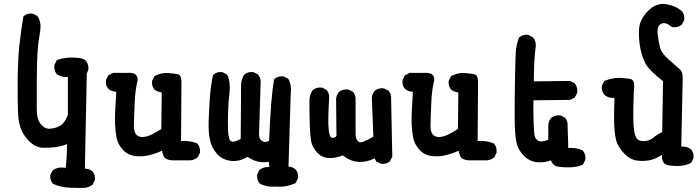

<svg xmlns="http://www.w3.org/2000/svg" viewBox="-20 -807 3540 971"><path d="M342.8 142.6Q293.9 142.6 251 124L249 123.5L247.6 122.1Q231.9 105 234.4 79.1V77.1L235.4 75.2L246.1 55.7L247.6 53.7L249.5 52.7Q272 36.6 302.7 41L312.5 42Q315.9 11.7 317.4 -19.5Q318.8 -48.8 319.3 -78.1Q293.9 -68.4 270.5 -64.5Q241.2 -59.6 199.2 -59.6Q153.8 -59.6 114.7 -106.9Q76.2 -153.3 72.3 -222.2Q68.4 -287.6 69.3 -397.5Q70.3 -507.3 78.1 -578.6Q85.9 -649.9 97.7 -720.2L98.1 -723.6L101.1 -726.1Q117.7 -740.7 143.6 -738.3H145.5L147 -737.3L166.5 -727.5L168.9 -726.1L170.4 -724.1Q180.2 -709 183.3 -690.9Q186.5 -672.9 183.6 -652.8Q173.8 -598.6 169.9 -543Q168 -515.1 167 -478.5Q166 -441.9 166 -396.5V-252Q166 -202.1 188 -177.2Q198.7 -165 210.4 -159.9Q222.2 -154.8 234.9 -156.2Q263.7 -158.7 286.1 -172.4Q307.1 -185.1 323.2 -225.6V-417.5Q293 -415.5 269.5 -430.2L267.6 -431.2L266.6 -432.6Q252.4 -451.2 254.9 -476.6V-478.5L255.9 -480L265.6 -499.5L267.6 -502.9L271 -504.4Q293.5 -512.2 318.8 -514.9Q344.2 -517.6 370.6 -514.6Q382.8 -514.6 393.6 -511.2Q404.3 -507.8 413.1 -501L414.1 -500L415 -499Q429.2 -480.5 426.8 -455.1V-453.6L426.3 -452.6L418.9 -434.6L409.2 45.9Q430.2 45.9 446.3 58.6L447.3 59.1L447.8 60.1Q462.4 76.7 460 102.5V104.5L459 106L449.2 125.5L448.2 127.4L445.8 128.9Q423.8 144.5 394 143.6Q368.2 142.6 342.8 142.6Z M850.1 3.9Q816.9 1.5 807.6 -17.1Q802.2 -28.3 799.3 -44.9Q785.2 -38.1 770.8 -33Q756.3 -27.8 741.2 -23.9Q704.1 -13.7 666 -17.6Q626 -22 601.1 -49.8Q577.1 -76.7 570.3 -106.4Q564.5 -134.3 562 -176.3Q559.6 -216.3 567.9 -342.8Q545.4 -343.8 529.3 -356.4L528.3 -356.9L527.8 -357.9Q513.2 -374.5 515.6 -400.4V-402.3L516.6 -403.8L526.4 -423.3L527.8 -426.3L530.8 -427.7L550.3 -437.5L552.2 -438.5H554.7H634.8Q645 -439 652.8 -436.5Q668 -432.6 673.3 -419.7Q678.7 -406.7 673.8 -389.6Q668.9 -371.6 665.8 -345.7Q662.6 -319.8 661.1 -286.6Q660.6 -273.4 660.2 -260.7Q659.7 -248 659.2 -236.6Q658.7 -225.1 658.4 -214.6Q658.2 -204.1 657.7 -194.6Q657.2 -185.1 657.2 -176.8Q656.7 -163.1 658.4 -152.6Q660.2 -142.1 663.3 -135.3Q666.5 -128.4 670.9 -124.5Q677.7 -117.7 688 -115.2Q698.2 -112.8 712.9 -115.2Q742.2 -119.6 795.9 -154.8L797.9 -339.4Q793 -339.8 788.6 -341.1Q784.2 -342.3 779.8 -343.8Q775.4 -345.2 771.2 -347.4Q767.1 -349.6 763.2 -352.1L762.2 -353L761.2 -354Q746.6 -370.6 749 -396.5V-398.4L750 -399.9L759.8 -419.4L761.2 -422.4L764.2 -423.8Q797.9 -440.4 832 -437.5Q848.1 -436 859.6 -434.6Q871.1 -433.1 878.4 -431.6Q892.1 -428.7 895.5 -412.8Q898.9 -397 897.5 -369.6L895.5 -93.8Q938.5 -97.2 975.1 -82.5L977.5 -81.5L979 -79.6Q993.7 -63 991.2 -36.1V-34.2L990.2 -32.7L980.5 -13.2L979.5 -11.2L977.5 -9.8Q969.7 -3.9 961.2 -0.5Q952.6 2.9 943.4 3.9H942.9H942.4H850.6Z M1374 136.7Q1330.6 140.6 1295.4 122.1L1293.5 121.1L1292.5 119.6Q1285.2 111.3 1282.2 100.6Q1279.3 89.8 1280.3 77.1V75.2L1281.2 73.7L1291 54.2L1292 52.2L1293.9 50.8Q1314.5 36.1 1341.8 37.6L1339.8 11.2Q1320.3 15.1 1294.9 12.2Q1279.3 10.3 1263.4 3.7Q1247.6 -2.9 1231.9 -14.2Q1192.4 10.7 1150.4 6.8Q1104.5 2.4 1076.7 -29.8Q1049.3 -61 1041 -102.5Q1033.2 -142.6 1035.2 -195.8Q1037.1 -247.6 1041 -307.1Q1044.9 -367.7 1056.6 -424.8L1057.6 -428.2L1060.1 -430.2Q1076.7 -444.8 1102.5 -442.4H1104.5L1106 -441.4L1125.5 -431.6L1128.9 -430.2L1129.9 -426.8Q1147 -387.2 1140.6 -337.9Q1134.8 -291 1133.3 -237.3Q1131.8 -183.6 1133.3 -149.4Q1134.8 -116.7 1141.6 -100.6Q1146.5 -89.4 1161.1 -90.8Q1169.4 -91.3 1178.5 -95.2Q1187.5 -99.1 1197.3 -105.5Q1198.2 -228 1198.7 -294.9Q1199.2 -361.8 1199.2 -375Q1199.2 -384.8 1200.9 -393.8Q1202.6 -402.8 1206.1 -411.6Q1209.5 -420.4 1214.4 -428.2L1215.3 -429.2L1216.3 -430.2Q1232.9 -444.8 1259.8 -442.4H1261.7L1263.2 -441.4L1282.7 -431.6L1284.7 -430.7L1286.1 -428.7Q1301.8 -408.2 1297.9 -380.9L1290 -127.9Q1290 -103.5 1306.2 -93.3Q1319.8 -84 1340.8 -94.7Q1350.6 -327.1 1366.2 -403.3L1367.2 -406.7L1369.6 -408.7Q1386.2 -423.3 1412.1 -420.9H1414.1L1415.5 -419.9L1435.1 -410.2L1438 -408.7L1439.5 -405.8Q1456.1 -374 1450.2 -332L1439 36.1Q1459.5 36.1 1474.1 49.3L1474.6 49.8L1475.1 50.3Q1489.7 66.9 1487.3 92.8V94.7L1486.3 96.2L1476.6 115.7L1475.1 118.7L1471.7 120.1Q1427.2 140.6 1374 136.7Z M1904.8 20.5 1885.3 10.7 1882.3 9.3 1880.9 5.9 1875 -6.3Q1854.5 3.9 1834.7 8.3Q1814.9 12.7 1794.9 11.7Q1752.9 9.8 1713.4 -21.5Q1684.1 -7.8 1649.4 -7.8Q1608.9 -7.8 1583.5 -36.1Q1571.8 -49.3 1564.2 -63.2Q1556.6 -77.1 1553.7 -91.8Q1548.8 -119.1 1546.9 -165.5Q1544.9 -211.9 1544.9 -295.9Q1544.9 -305.7 1546.6 -315.2Q1548.3 -324.7 1551.8 -333.3Q1555.2 -341.8 1560.1 -350.1L1561 -351.6L1562.5 -352.5Q1571.8 -359.4 1583 -362.3Q1594.2 -365.2 1606.4 -364.3H1608.4L1609.9 -363.3L1629.4 -353.5L1631.3 -352.5L1632.3 -351.1Q1647 -334.5 1644.5 -308.6Q1637.7 -201.2 1642.1 -153.3Q1643.6 -137.7 1646.7 -127.7Q1649.9 -117.7 1652.8 -114.3Q1655.8 -110.8 1659.2 -110.4Q1672.9 -108.4 1681.6 -119.1L1679.7 -307.6V-308.1V-308.6Q1680.2 -311 1680.7 -313.2Q1681.2 -315.4 1681.6 -317.6Q1682.1 -319.8 1682.9 -322Q1683.6 -324.2 1684.3 -326.2Q1685.1 -328.1 1686.3 -330.1Q1687.5 -332 1688.5 -334Q1689.5 -335.9 1690.9 -337.6Q1692.4 -339.4 1693.8 -341.3L1694.3 -342.3L1695.3 -342.8Q1713.9 -356.9 1739.3 -354.5H1740.7L1742.7 -353.5L1763.2 -343.8L1764.6 -342.8L1766.1 -341.3Q1780.3 -324.7 1778.3 -299.3V-130.9Q1778.3 -118.2 1781.2 -108.9Q1784.2 -99.6 1790 -93.3Q1799.3 -83 1816.9 -90.3Q1838.4 -98.6 1868.2 -115.7L1860.4 -313V-314V-314.5Q1861.3 -323.7 1865 -332Q1868.7 -340.3 1874.5 -347.2L1875 -348.1L1876 -348.6Q1894.5 -362.8 1919.9 -360.4H1921.9L1923.3 -359.4L1942.9 -349.6L1944.8 -348.6L1945.8 -347.2Q1960 -330.6 1958 -305.2L1963.9 -17.6V-15.1L1962.9 -13.2L1953.1 6.3L1952.1 8.3L1950.7 9.3Q1934.1 23.9 1908.2 21.5H1906.2Z M2350.1 3.9Q2316.9 1.5 2307.6 -17.1Q2302.2 -28.3 2299.3 -44.9Q2285.2 -38.1 2270.8 -33Q2256.3 -27.8 2241.2 -23.9Q2204.1 -13.7 2166 -17.6Q2126 -22 2101.1 -49.8Q2077.1 -76.7 2070.3 -106.4Q2064.5 -134.3 2062 -176.3Q2059.6 -216.3 2067.9 -342.8Q2045.4 -343.8 2029.3 -356.4L2028.3 -356.9L2027.8 -357.9Q2013.2 -374.5 2015.6 -400.4V-402.3L2016.6 -403.8L2026.4 -423.3L2027.8 -426.3L2030.8 -427.7L2050.3 -437.5L2052.2 -438.5H2054.7H2134.8Q2145 -439 2152.8 -436.5Q2168 -432.6 2173.3 -419.7Q2178.7 -406.7 2173.8 -389.6Q2168.9 -371.6 2165.8 -345.7Q2162.6 -319.8 2161.1 -286.6Q2160.6 -273.4 2160.2 -260.7Q2159.7 -248 2159.2 -236.6Q2158.7 -225.1 2158.4 -214.6Q2158.2 -204.1 2157.7 -194.6Q2157.2 -185.1 2157.2 -176.8Q2156.7 -163.1 2158.4 -152.6Q2160.2 -142.1 2163.3 -135.3Q2166.5 -128.4 2170.9 -124.5Q2177.7 -117.7 2188 -115.2Q2198.2 -112.8 2212.9 -115.2Q2242.2 -119.6 2295.9 -154.8L2297.9 -339.4Q2293 -339.8 2288.6 -341.1Q2284.2 -342.3 2279.8 -343.8Q2275.4 -345.2 2271.2 -347.4Q2267.1 -349.6 2263.2 -352.1L2262.2 -353L2261.2 -354Q2246.6 -370.6 2249 -396.5V-398.4L2250 -399.9L2259.8 -419.4L2261.2 -422.4L2264.2 -423.8Q2297.9 -440.4 2332 -437.5Q2348.1 -436 2359.6 -434.6Q2371.1 -433.1 2378.4 -431.6Q2392.1 -428.7 2395.5 -412.8Q2398.9 -397 2397.5 -369.6L2395.5 -93.8Q2438.5 -97.2 2475.1 -82.5L2477.5 -81.5L2479 -79.6Q2493.7 -63 2491.2 -36.1V-34.2L2490.2 -32.7L2480.5 -13.2L2479.5 -11.2L2477.5 -9.8Q2469.7 -3.9 2461.2 -0.5Q2452.6 2.9 2443.4 3.9H2442.9H2442.4H2350.6Z M2812 37.1Q2800.3 36.6 2791 32.7Q2781.7 28.8 2775.6 21.5Q2769.5 14.2 2766.6 3.9Q2734.9 15.6 2701.2 13.7Q2680.7 12.7 2662.4 4.2Q2644 -4.4 2628.9 -20Q2598.1 -50.8 2590.8 -91.8Q2584 -130.9 2583 -195.3Q2582.5 -227.1 2582.8 -272.2Q2583 -317.4 2584 -376Q2585.9 -493.7 2587.9 -535.2Q2588.9 -556.6 2593 -576.7Q2597.2 -596.7 2604 -614.7L2605 -617.2L2606.9 -618.7Q2623.5 -633.3 2649.4 -630.9H2651.4L2652.8 -629.9L2672.4 -620.1L2673.8 -619.1L2675.3 -617.7Q2683.6 -608.4 2687 -597.2Q2690.4 -585.9 2689.5 -573.2Q2683.6 -528.3 2681.6 -481.4Q2680.7 -460.4 2680.2 -439Q2679.7 -417.5 2679.7 -395.5L2860.4 -397.5H2862.8L2864.7 -396.5L2884.3 -386.7L2886.2 -385.7L2887.7 -383.8Q2901.9 -365.2 2899.4 -339.8V-337.9L2898.4 -336.4L2888.7 -316.9L2887.2 -314L2884.3 -312.5L2864.7 -302.7L2862.8 -301.8H2860.4L2677.7 -299.8Q2676.8 -249.5 2678.2 -203.1Q2678.7 -186 2679.4 -171.9Q2680.2 -157.7 2680.9 -146.5Q2681.6 -135.3 2682.6 -127Q2683.6 -116.2 2688.5 -108.4Q2693.4 -100.6 2702.1 -95.2Q2705.6 -92.8 2710.2 -92Q2714.8 -91.3 2720.9 -91.8Q2727.1 -92.3 2735.4 -94.5Q2743.7 -96.7 2752.9 -101.1V-176.8V-177.2V-177.7Q2753.9 -184.1 2755.6 -189.7Q2757.3 -195.3 2760.3 -200.4Q2763.2 -205.6 2767.1 -210.4L2767.6 -211.4L2768.6 -211.9Q2787.1 -226.1 2812.5 -223.6H2814.5L2815.9 -222.7L2835.4 -212.9L2837.4 -211.9L2838.4 -210.4Q2845.7 -202.1 2848.6 -191.7Q2851.6 -181.2 2850.6 -168.5L2854 -58.6Q2893.6 -61.5 2925.3 -46.9L2927.2 -45.9L2928.7 -43.9Q2942.9 -26.4 2940.4 -1V1L2939.5 2.4L2929.7 22L2928.2 24.9L2925.3 26.4Q2885.7 44.9 2812 37.1Z M3377.4 31.2Q3340.8 29.8 3332 7.8Q3327.1 -4.4 3327.6 -23.4Q3294.9 -2.9 3267.6 2.9Q3233.9 9.8 3200.2 4.9Q3182.6 2 3166.5 -7.1Q3150.4 -16.1 3136.2 -31.2Q3108.9 -61 3099.1 -87.9Q3089.8 -114.3 3086.9 -165.5Q3084 -212.9 3087.4 -312Q3073.2 -311 3061.3 -314.2Q3049.3 -317.4 3039.1 -325.2L3038.1 -325.7L3037.6 -326.7Q3021 -345.2 3023.4 -371.1V-373L3024.4 -374.5L3034.2 -394L3036.1 -397.5L3039.6 -398.9Q3080.6 -415 3119.6 -413.1Q3139.2 -412.1 3151.6 -410.4Q3164.1 -408.7 3171.9 -406.2Q3184.1 -401.9 3186.5 -384.3Q3189 -366.7 3185.5 -347.2Q3180.7 -219.7 3184.1 -171.4Q3185.1 -159.7 3186.5 -149.7Q3188 -139.6 3189.9 -131.8Q3191.9 -124 3194.3 -118.2Q3196.8 -112.3 3199.2 -107.9Q3210 -92.8 3235.8 -93.3Q3263.2 -93.8 3284.7 -111.3Q3295.9 -120.6 3307.1 -127.4Q3318.4 -134.3 3329.1 -138.7L3333 -396.5Q3266.6 -448.7 3247.6 -480.5Q3228 -513.2 3218.3 -563Q3209 -612.8 3211.9 -659.7Q3215.3 -709.5 3256.3 -751Q3298.3 -793.5 3348.1 -786.1Q3371.6 -782.2 3391.6 -773.7Q3411.6 -765.1 3427.2 -751.5L3427.7 -751L3428.2 -750.5Q3442.9 -733.9 3440.4 -708V-706.1L3439.5 -704.6L3429.7 -685.1L3428.7 -683.6L3427.2 -682.1Q3408.2 -665.5 3380.4 -669.9L3377.4 -670.4L3375.5 -672.4Q3353 -690.9 3336.4 -689.9Q3320.8 -689 3311.5 -675.8Q3302.2 -661.6 3306.6 -628.4Q3311.5 -591.8 3318.8 -563.5Q3322.3 -551.3 3333.5 -536.1Q3344.7 -521 3363.8 -504.4Q3403.8 -469.2 3417.5 -457Q3426.8 -448.7 3430.2 -436Q3433.6 -423.3 3432.6 -406.7L3425.3 -65.9Q3453.1 -67.9 3473.6 -52.7L3474.6 -52.2L3475.1 -51.3Q3489.7 -34.7 3487.3 -8.8V-6.8L3486.3 -5.4L3476.6 14.2L3475.1 17.1L3471.7 18.6Q3430.7 37.1 3377.4 31.2Z"/></svg>

Font: NaikaiFont
Style: Bold
Weight: 700
Version: Version 1.89